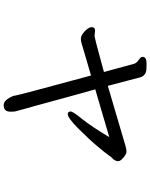

<svg xmlns="http://www.w3.org/2000/svg" viewBox="93 -836 814 1040"><g transform="rotate(90 500.0 -316.0)"><path d="M550 71Q585 71 585 34Q585 15 583.5 8.5Q582 2 574 -26.5Q566 -55 553.5 -100Q541 -145 526 -200.5Q511 -256 494.5 -315.5Q478 -375 464 -425L723 -501Q663 -401 623.5 -352.5Q584 -304 584 -292Q584 -276 598 -276Q619 -276 678 -335Q737 -394 774.5 -439Q812 -484 822 -499Q832 -514 837 -517.5Q842 -521 844.5 -525.5Q847 -530 850 -535Q853 -540 853 -550Q853 -561 834 -577.5Q815 -594 801 -594Q788 -594 771 -589Q754 -584 677.5 -561.5Q601 -539 547 -523Q493 -507 445 -493Q429 -556 416 -603.5Q403 -651 401 -661Q393 -700 355 -702L325 -703Q288 -703 288 -682Q288 -673 296 -667Q304 -661 313 -653.5Q322 -646 325 -637Q328 -628 370 -472Q211 -428 175 -421L146 -424Q127 -424 127 -406Q127 -396 137 -382Q147 -368 162 -357.5Q177 -347 191 -347Q203 -347 218.5 -352Q234 -357 282.5 -371Q331 -385 389 -402Q497 -4 497.5 7.5Q498 19 508 37Q526 71 550 71Z"/></g></svg>

Font: LXGW WenKai TC
Style: Bold
Weight: 700
Designer: LXGW / Fontworks Inc.
Foundry: LXGW / Fontworks Inc.
Version: Version 1.330;April 28, 2024